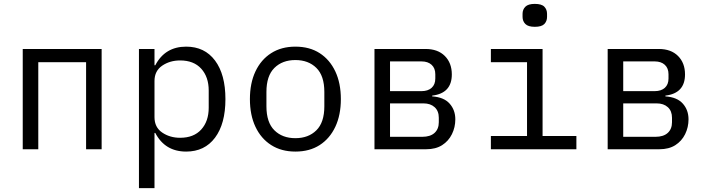

<svg xmlns="http://www.w3.org/2000/svg" viewBox="-20 -768 3640 988"><path d="M97 -516H503V0H423V-448H177V0H97Z M695 -516H775V-432H779Q829 -528 938 -528Q1033 -528 1086.5 -456.5Q1140 -385 1140 -258Q1140 -131 1086.5 -59.5Q1033 12 938 12Q829 12 779 -84H775V200H695ZM907 -59Q977 -59 1015.5 -101.5Q1054 -144 1054 -214V-302Q1054 -372 1015.5 -414.5Q977 -457 907 -457Q854 -457 814.5 -430Q775 -403 775 -351V-165Q775 -113 814.5 -86Q854 -59 907 -59Z M1500 12Q1428 12 1375.5 -21.5Q1323 -55 1294.5 -115.5Q1266 -176 1266 -258Q1266 -340 1294.5 -400.5Q1323 -461 1375.5 -494.5Q1428 -528 1500 -528Q1573 -528 1625 -494.5Q1677 -461 1705.5 -400.5Q1734 -340 1734 -258Q1734 -176 1705.5 -115.5Q1677 -55 1625 -21.5Q1573 12 1500 12ZM1500 -57Q1567 -57 1608 -97.5Q1649 -138 1649 -221V-295Q1649 -378 1608 -418.5Q1567 -459 1500 -459Q1433 -459 1392 -418.5Q1351 -378 1351 -295V-221Q1351 -138 1392 -97.5Q1433 -57 1500 -57Z M1907 -516H2170Q2233 -516 2269 -480Q2305 -444 2305 -385Q2305 -288 2204 -276V-272Q2264 -268 2293.5 -235Q2323 -202 2323 -154Q2323 -113 2305.5 -77.5Q2288 -42 2255 -21Q2222 0 2173 0H1907ZM2149 -299Q2182 -299 2201 -316Q2220 -333 2220 -364V-386Q2220 -417 2201 -434.5Q2182 -452 2149 -452H1987V-299ZM2153 -64Q2194 -64 2216 -84Q2238 -104 2238 -139V-162Q2238 -197 2216.5 -216.5Q2195 -236 2159 -236H1987V-64Z M2732 -630Q2698 -630 2683.5 -644.5Q2669 -659 2669 -681V-697Q2669 -719 2683.5 -733.5Q2698 -748 2732 -748Q2767 -748 2781 -733.5Q2795 -719 2795 -697V-681Q2795 -659 2781 -644.5Q2767 -630 2732 -630ZM2506 -68H2692V-448H2506V-516H2772V-68H2946V0H2506Z M3107 -516H3370Q3433 -516 3469 -480Q3505 -444 3505 -385Q3505 -288 3404 -276V-272Q3464 -268 3493.5 -235Q3523 -202 3523 -154Q3523 -113 3505.5 -77.5Q3488 -42 3455 -21Q3422 0 3373 0H3107ZM3349 -299Q3382 -299 3401 -316Q3420 -333 3420 -364V-386Q3420 -417 3401 -434.5Q3382 -452 3349 -452H3187V-299ZM3353 -64Q3394 -64 3416 -84Q3438 -104 3438 -139V-162Q3438 -197 3416.5 -216.5Q3395 -236 3359 -236H3187V-64Z"/></svg>

Font: Lilex Nerd Font
Style: Regular
Weight: 400
Designer: Mike Abbink, Paul van der Laan, Pieter van Rosmalen, Mikhael Khrustik
Foundry: Mikhael Khrustik
Version: Version 2.400; ttfautohint (v1.8.4.7-5d5b);Nerd Fonts 3.3.0